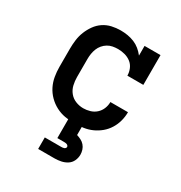

<svg xmlns="http://www.w3.org/2000/svg" viewBox="-177 -665 953 1011"><g transform="rotate(30 300.0 -159.0)"><path d="M298 8Q268 8 239.5 3Q211 -2 185 -15.5Q159 -29 138 -50Q117 -71 104 -97Q91 -123 86 -152Q81 -181 81 -210V-320Q81 -347 84.5 -374Q88 -401 98 -426Q108 -451 124 -473.5Q140 -496 162.5 -511Q185 -526 211.5 -532Q238 -538 265 -538Q287 -538 308 -534.5Q329 -531 348.5 -523Q368 -515 384.5 -501.5Q401 -488 414 -471V-530H511V-349H414Q414 -370 405.5 -390Q397 -410 380.5 -422.5Q364 -435 343.5 -440.5Q323 -446 302 -446Q286 -446 270 -443Q254 -440 240 -431.5Q226 -423 215.5 -410.5Q205 -398 199 -383Q193 -368 190.5 -352Q188 -336 188 -320V-210Q188 -186 193.5 -162.5Q199 -139 214 -120.5Q229 -102 251.5 -93Q274 -84 298 -84Q318 -84 338.5 -90Q359 -96 374.5 -110Q390 -124 398 -143.5Q406 -163 406 -184Q406 -184 406 -184Q406 -184 406 -184H513Q513 -184 513 -184Q513 -184 513 -184Q513 -157 506 -130.5Q499 -104 484.5 -80.5Q470 -57 449 -39.5Q428 -22 403.5 -11Q379 0 352 4Q325 8 298 8ZM200 220V150H300Q304 150 308.5 149.5Q313 149 317 147.5Q321 146 324 142.5Q327 139 327 135Q327 131 324 127.5Q321 124 317 122.5Q313 121 308.5 120.5Q304 120 300 120H259V0H341V54Q354 58 367 64.5Q380 71 389.5 82Q399 93 403.5 107Q408 121 408 135Q408 155 399.5 173Q391 191 374.5 201.5Q358 212 338.5 216Q319 220 300 220Z"/></g></svg>

Font: Iosevka Slab Semibold Extended
Style: Regular
Weight: 600
Width: 7
Monospace: yes
Designer: Belleve Invis
Foundry: Belleve Invis
Version: Version 11.1.0; ttfautohint (v1.8.3)